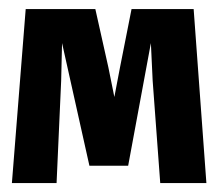

<svg xmlns="http://www.w3.org/2000/svg" viewBox="-20 -411 490 431"><path d="M107 0 117.3 -229.7 119.3 -314.3 180.7 -39H267.7L318.7 -314.3L322.7 -229.7L339.7 0H443.3L414.7 -390.7H275.3L249.3 -259.3L236.7 -193.3L223.3 -259.7L194 -390.7H37.7L6.7 0Z"/></svg>

Font: Jomhuria
Style: Regular
Weight: 400
Designer: Arabic design by Kourosh Beigpour, Latin design by Eben Sorkin, engineering by Lasse Fister and Khaled Hosney
Version: Version 1.0000